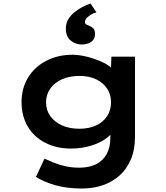

<svg xmlns="http://www.w3.org/2000/svg" viewBox="-20 -855 958 1105"><path d="M452 230Q365 230 297 210.5Q229 191 187 163L236 58Q258 68 288 80.5Q318 93 355.5 101.5Q393 110 438 110Q492 110 532 90.5Q572 71 593.5 32.5Q615 -6 615 -63V-126L639 -121Q632 -90 596 -62Q560 -34 505.5 -17Q451 0 388 0Q305 0 240 -33.5Q175 -67 139.5 -127.5Q104 -188 104 -267Q104 -347 141.5 -408.5Q179 -470 246 -505Q313 -540 399 -540Q424 -540 456 -534Q488 -528 520.5 -517Q553 -506 581.5 -491.5Q610 -477 627.5 -457.5Q645 -438 646 -416L617 -408L621 -529H757V-69Q757 6 733 62.5Q709 119 667 156Q625 193 570 211.5Q515 230 452 230ZM437 -114Q492 -114 533 -133Q574 -152 596.5 -186.5Q619 -221 619 -266Q619 -311 596.5 -345Q574 -379 533.5 -398.5Q493 -418 437 -418Q380 -418 336.5 -398.5Q293 -379 269 -344.5Q245 -310 245 -266Q245 -222 269 -187.5Q293 -153 336.5 -133.5Q380 -114 437 -114ZM450 -599Q415 -599 387 -621.5Q359 -644 359 -692Q359 -720 372 -742.5Q385 -765 406 -782.5Q427 -800 452 -813.5Q477 -827 501 -835L535 -784Q522 -781 506.5 -772.5Q491 -764 480 -752.5Q469 -741 469 -728Q469 -718 476 -714.5Q483 -711 493 -707Q508 -701 517.5 -691Q527 -681 527 -659Q527 -629 504.5 -614Q482 -599 450 -599Z"/></svg>

Font: Lexend Peta SemiBold
Style: Regular
Weight: 600
Designer: Bonnie Shaver-Troup, Thomas Jockin
Foundry: Lexend
Version: Version 1.007